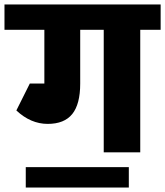

<svg xmlns="http://www.w3.org/2000/svg" viewBox="-45 -680 737 857"><path d="M-25 -547V-660H368V-547ZM153 -306V-630H313V-306ZM168 -127V-267Q191 -267 203.5 -275.5Q216 -284 216 -307H313Q313 -215 277.5 -171Q242 -127 168 -127ZM28 -187 88 -297Q137 -267 168 -267V-127Q92 -127 28 -187ZM28 -187 88 -307H240V-187ZM418 0V-645H581V0ZM328 -547V-660H672V-547ZM70 157V66H530V157Z"/></svg>

Font: Akshar Light
Style: Bold
Weight: 700
Version: Version 1.100